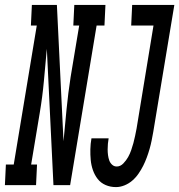

<svg xmlns="http://www.w3.org/2000/svg" viewBox="-81 -755 731 783"><path d="M-61 0 -57 -84H-25L69 -651H45L49 -735H151L178 -179Q184 -245 190.5 -310.5Q197 -376 207 -441L242 -651H218L222 -735H349L345 -651H313L205 0H137L110 -556Q104 -490 98 -424.5Q92 -359 81 -294L46 -84H70L66 0ZM392 8Q369 8 349.5 -0.5Q330 -9 317.5 -25Q305 -41 298 -61Q291 -81 289 -102.5Q287 -124 287.5 -146.5Q288 -169 292 -191H362Q360 -180 359 -168.5Q358 -157 358 -145.5Q358 -134 359.5 -122.5Q361 -111 364.5 -101Q368 -91 376 -83.5Q384 -76 395 -76Q410 -76 422 -88.5Q434 -101 441.5 -114.5Q449 -128 454 -142.5Q459 -157 463 -171.5Q467 -186 470 -201Q473 -216 476 -231L545 -651H454L458 -735H630L544 -217Q541 -200 537.5 -182.5Q534 -165 529 -147.5Q524 -130 517.5 -112.5Q511 -95 503 -79Q495 -63 484 -47Q473 -31 458.5 -18.5Q444 -6 426.5 1Q409 8 392 8Z"/></svg>

Font: Iosevka Curly Slab MdEx
Style: Italic
Weight: 500
Width: 7
Italic angle: -9°
Monospace: yes
Designer: Belleve Invis
Foundry: Belleve Invis
Version: Version 11.0.0; ttfautohint (v1.8.3)